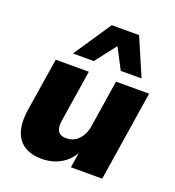

<svg xmlns="http://www.w3.org/2000/svg" viewBox="-140 -876 909 997"><g transform="rotate(20 315.0 -377.5)"><path d="M201 11Q146 11 107.5 -12Q69 -35 53 -83.5Q37 -132 49 -207L95 -498H278L233 -212Q229 -187 233 -169Q237 -151 250 -142Q263 -133 285 -133Q311 -133 332 -145.5Q353 -158 367.5 -181Q382 -204 387 -235L428 -498H611L533 0H360L374 -90H377Q350 -40 304 -14.5Q258 11 201 11ZM168 -559 307 -766H458L547 -559H432L372 -674L283 -559Z"/></g></svg>

Font: Nunito Sans 10pt Black
Style: Italic
Weight: 900
Italic angle: -9°
Designer: Vernon Adams
Foundry: Vernon Adams
Version: Version 3.101;gftools[0.9.27]